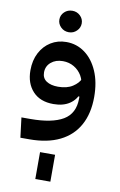

<svg xmlns="http://www.w3.org/2000/svg" viewBox="-107 -842 701 1123"><g transform="rotate(10 243.5 -280.5)"><path d="M58.1 0 43.5 -118.2H96.2Q225.1 -118.2 290.8 -157.2Q356.4 -196.3 356.4 -285.2V-352.1Q356.4 -390.1 339.1 -419.9Q321.8 -449.7 292.2 -467Q262.7 -484.4 225.6 -484.4Q183.1 -484.4 155.5 -460.9Q127.9 -437.5 127.9 -400.4Q127.9 -366.2 153.8 -349.1Q179.7 -332 222.7 -332Q275.4 -332 309.1 -353.8Q342.8 -375.5 354.5 -404.3L359.4 -320.3Q347.2 -278.3 309.6 -252.9Q272 -227.5 213.4 -227.5Q134.3 -227.5 90.8 -274.7Q47.4 -321.8 47.4 -398.9Q47.4 -458 70.8 -502.9Q94.2 -547.9 134.8 -573Q175.3 -598.1 226.6 -598.1Q288.1 -598.1 336.7 -562.5Q385.3 -526.9 413.6 -461.9Q441.9 -397 441.9 -309.6Q441.9 -211.4 403.8 -142.1Q365.7 -72.8 292 -36.4Q218.3 0 110.8 0ZM336.4 -296.9V-334H365.7V-296.9ZM229.5 -656.7Q201.2 -656.7 181.9 -675.8Q162.6 -694.8 162.6 -720.7Q162.6 -747.1 181.9 -765.6Q201.2 -784.2 229.5 -784.2Q256.8 -784.2 276.1 -765.6Q295.4 -747.1 295.4 -720.7Q295.4 -694.8 276.1 -675.8Q256.8 -656.7 229.5 -656.7ZM186 222.7V63H275.4V222.7Z"/></g></svg>

Font: Inter Cardless Tabular Medium
Style: Regular
Weight: 500
Designer: Rasmus Andersson
Foundry: rsms
Version: Version 4.000;git-4fc901f